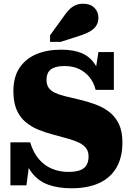

<svg xmlns="http://www.w3.org/2000/svg" viewBox="-20 -995 705 1032"><path d="M346 -71Q385 -71 409 -79.5Q433 -88 444.5 -106.5Q456 -125 456 -154Q456 -180 443.5 -197.5Q431 -215 407 -227Q383 -239 348 -249Q313 -259 268 -271Q225 -282 186 -298Q147 -314 116.5 -340Q86 -366 69 -406Q52 -446 52 -505Q52 -580 84 -629Q116 -678 173.5 -703Q231 -728 308 -728Q376 -728 420 -709Q464 -690 490.5 -649.5Q517 -609 531 -544L488 -581L509 -715H592V-512H494Q484 -553 460 -581.5Q436 -610 403 -625Q370 -640 328 -640Q293 -640 271 -631.5Q249 -623 239.5 -606.5Q230 -590 230 -565Q230 -540 241.5 -523.5Q253 -507 275 -496.5Q297 -486 329 -478Q361 -470 401 -461Q448 -450 491 -434.5Q534 -419 567 -393.5Q600 -368 619 -328.5Q638 -289 638 -229Q638 -150 606.5 -95Q575 -40 514 -11.5Q453 17 364 17Q295 17 241.5 -1.5Q188 -20 152.5 -65Q117 -110 102 -189L143 -155L122 1H36V-230H142Q159 -174 189.5 -139Q220 -104 260.5 -87.5Q301 -71 346 -71ZM316 -898 249 -805V-770H306L406 -802Q441 -813 464 -826.5Q487 -840 498 -858Q509 -876 509 -900Q509 -932 487 -953.5Q465 -975 428 -975Q402 -975 382.5 -965.5Q363 -956 347.5 -938.5Q332 -921 316 -898Z"/></svg>

Font: Roboto Serif 20pt ExtraBold
Style: Regular
Weight: 800
Version: Version 1.008